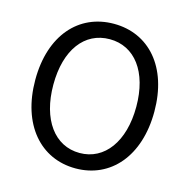

<svg xmlns="http://www.w3.org/2000/svg" viewBox="-110 -855 962 975"><g transform="rotate(15 371.0 -367.0)"><path d="M371 13C555 13 684 -134 684 -369C684 -604 555 -747 371 -747C187 -747 58 -604 58 -369C58 -134 187 13 371 13ZM371 -68C239 -68 153 -186 153 -369C153 -553 239 -666 371 -666C502 -666 589 -553 589 -369C589 -186 502 -68 371 -68Z"/></g></svg>

Font: Noto Sans T Chinese Regular
Style: Regular
Weight: 400
Designer: Ryoko NISHIZUKA (kana & ideographs); Paul D. Hunt (Latin, Greek & Cyrillic); Wenlong ZHANG (bopomofo); Sandoll Communica
Foundry: Adobe Systems Incorporated
Version: Version 1.000;PS 1;hotconv 1.0.78;makeotf.lib2.5.61930